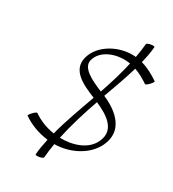

<svg xmlns="http://www.w3.org/2000/svg" viewBox="-262 -1114 1290 1428"><g transform="rotate(30 383.5 -399.5)"><path d="M75 -53C138 -10 211 18 293 28C282 77 274 123 271 165C270 171 284 173 302 170C320 167 336 160 337 155C340 114 346 73 353 31C481 30 622 -36 676 -156C743 -303 632 -408 495 -466C529 -559 566 -661 594 -756C637 -741 677 -718 714 -693C717 -690 732 -700 746 -715C761 -730 769 -744 766 -747C719 -779 669 -807 612 -823C625 -875 634 -923 637 -965C638 -971 624 -973 606 -970C588 -967 572 -960 571 -955C567 -915 562 -874 554 -834C417 -848 262 -767 229 -639C198 -515 321 -460 434 -414C390 -291 341 -158 309 -36C241 -46 180 -71 128 -107C124 -110 109 -100 95 -85C80 -70 72 -56 75 -53ZM274 -641C296 -742 427 -790 541 -770C520 -674 490 -577 457 -481C363 -520 259 -569 274 -641ZM636 -164C594 -65 473 -28 365 -31C391 -153 429 -276 472 -398C583 -350 687 -281 636 -164Z"/></g></svg>

Font: Nupuram ExtraLight Oblique
Style: Regular
Weight: 200
Designer: Santhosh Thottingal (santhosh.thottingal@gmail.com)
Foundry: SMC
Version: Version 1.000